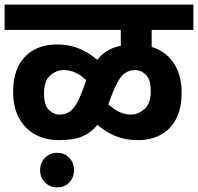

<svg xmlns="http://www.w3.org/2000/svg" viewBox="-20 -642 859 833"><path d="M0 -512V-622H819V-512H638V-399H504V-512ZM403 -243Q366 -288 331 -313Q296 -338 255 -338Q225 -338 198 -315Q171 -292 171 -236Q171 -185 192 -165Q213 -145 236 -145Q261 -145 278 -154.5Q295 -164 310.5 -189.5Q326 -215 343 -263L356 -299Q376 -351 400.5 -381Q425 -411 452.5 -425.5Q480 -440 510 -444Q540 -448 570 -448Q627 -448 671.5 -424.5Q716 -401 742 -354.5Q768 -308 768 -239Q768 -173 744.5 -127Q721 -81 678 -57.5Q635 -34 577 -34Q511 -34 458 -62.5Q405 -91 357 -144L401 -240Q439 -195 474 -170Q509 -145 549 -145Q579 -145 606.5 -168.5Q634 -192 634 -247Q634 -297 613 -317.5Q592 -338 567 -338Q532 -338 509.5 -313.5Q487 -289 462 -222L448 -184Q430 -135 406.5 -105Q383 -75 356 -59.5Q329 -44 298 -39Q267 -34 234 -34Q178 -34 133.5 -58Q89 -82 63 -129Q37 -176 37 -244Q37 -310 60.5 -356Q84 -402 127 -425.5Q170 -449 228 -449Q293 -449 346.5 -420.5Q400 -392 447 -338ZM154 96Q154 64 175.5 42.5Q197 21 227.8 21Q260 21 280.5 42.5Q301 64 301 96Q301 128.3 280.5 149.7Q260 171 227.8 171Q197 171 175.5 149.7Q154 128.3 154 96Z"/></svg>

Font: Noto Sans Devanagari
Style: Regular
Weight: 400
Designer: Jelle Bosma - Monotype Design Team
Foundry: Monotype Imaging Inc.
Version: Version 2.003